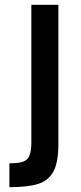

<svg xmlns="http://www.w3.org/2000/svg" viewBox="-20 -705 336 796"><path d="M19 -28Q55 -28 74 -34Q93 -40 101.5 -58.5Q110 -77 110 -115V-685H222V-106Q222 -32 201.5 6Q181 44 138 57.5Q95 71 19 71Z"/></svg>

Font: Cairo SemiBold
Style: Regular
Weight: 600
Designer: Mohamed Gaber, Accademia di Belle Arti di Urbino and others
Foundry: Kief Type Foundry, Accademia di Belle Arti di Urbino and others
Version: Version 3.011